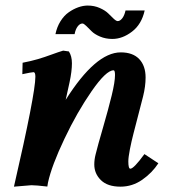

<svg xmlns="http://www.w3.org/2000/svg" viewBox="-20 -683 623 705"><path d="M423.3 -490.7Q467.8 -490.7 491.2 -466.1Q514.6 -441.4 514.6 -398.4Q514.6 -366.2 505.4 -329.1Q500 -308.1 488.5 -263.7Q477.1 -219.2 470 -192.1Q462.9 -165 457 -135Q451.2 -105 451.2 -90.3Q451.2 -63.5 458.5 -63.5Q471.2 -63.5 510.3 -117.2L561.5 -83.5Q538.6 -48.3 502.2 -22.9Q465.8 2.4 422.4 2.4Q375 2.4 350.6 -21.5Q326.2 -45.4 326.2 -79.1Q326.2 -97.2 331.1 -116.2Q338.4 -146.5 358.2 -214.4Q377.9 -282.2 390.1 -332.3Q402.3 -382.3 402.3 -407.7Q402.3 -424.8 397 -424.8Q369.6 -424.8 316.4 -348.1Q263.2 -271.5 216.6 -173.3Q169.9 -75.2 156.2 -12.7Q154.3 -2.9 153.8 2Q112.3 -2.9 95.2 -2.9L31.2 2.4Q109.9 -338.9 109.9 -401.4Q109.9 -418 103 -418Q96.7 -418 62 -410.6L63 -452.6Q93.8 -458.5 118.7 -465.8Q143.6 -473.1 169.4 -482.7Q195.3 -492.2 211.9 -497.1L232.9 -494.1Q244.1 -477.1 244.1 -450.7Q244.1 -421.4 235.4 -380.9Q232.9 -368.2 221.2 -316.4Q331.1 -490.7 423.3 -490.7ZM302.2 -662.6Q326.2 -662.6 346.4 -653.6Q366.7 -644.5 377.2 -634Q387.7 -623.5 397.2 -614.5Q406.7 -605.5 412.1 -605.5Q420.9 -605.5 429 -616Q437 -626.5 440.9 -644.5H511.2Q500 -593.8 464.8 -566.9Q429.7 -540 392.6 -540Q367.7 -540 347.2 -548.8Q326.7 -557.6 316.2 -568.4Q305.7 -579.1 296.6 -587.9Q287.6 -596.7 282.7 -596.7Q273.4 -596.7 265.4 -586.2Q257.3 -575.7 253.9 -557.6H183.6Q189 -584 202.1 -605Q215.3 -626 232.4 -637.9Q249.5 -649.9 267.3 -656.2Q285.2 -662.6 302.2 -662.6Z"/></svg>

Font: Flanker
Style: Bold Italic
Weight: 700
Italic angle: -12°
Designer: Flanker
Version: Version 2.000